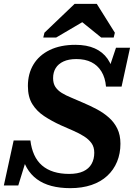

<svg xmlns="http://www.w3.org/2000/svg" viewBox="-42 -961 709 998"><path d="M323 17Q269 17 225.5 5.5Q182 -6 150 -29.5Q118 -53 97.5 -88.5Q77 -124 69 -172Q73 -174 81 -174.5Q89 -175 95.5 -171.5Q102 -168 103 -159L53 3H-22L29 -231H116Q121 -189 136 -156Q151 -123 176.5 -101Q202 -79 237.5 -68Q273 -57 317 -57Q362 -57 391 -70.5Q420 -84 434 -109Q448 -134 448 -167Q448 -197 433.5 -217Q419 -237 394.5 -252.5Q370 -268 339 -281.5Q308 -295 274 -310Q226 -332 187.5 -357.5Q149 -383 126 -420Q103 -457 103 -514Q103 -578 132 -626Q161 -674 216.5 -701Q272 -728 350 -728Q409 -728 450.5 -709.5Q492 -691 517 -655.5Q542 -620 550 -567Q545 -563 537.5 -562.5Q530 -562 524.5 -565.5Q519 -569 516 -579L561 -713H634L590 -511H509Q505 -557 485.5 -589Q466 -621 433.5 -637.5Q401 -654 355 -654Q315 -654 288 -641.5Q261 -629 247.5 -607Q234 -585 234 -555Q234 -527 246 -509Q258 -491 279 -478Q300 -465 328.5 -453.5Q357 -442 390 -427Q428 -411 462.5 -392.5Q497 -374 524.5 -349.5Q552 -325 568 -292Q584 -259 584 -214Q584 -163 566.5 -120.5Q549 -78 515.5 -47Q482 -16 433.5 0.5Q385 17 323 17ZM461 -941H346L189 -791L183 -766H250L427 -870L353 -872L484 -766H549L555 -791Z"/></svg>

Font: Roboto Serif 20pt SemiBold
Style: Italic
Weight: 600
Italic angle: -10°
Version: Version 1.007